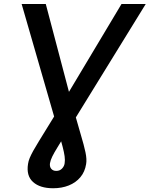

<svg xmlns="http://www.w3.org/2000/svg" viewBox="-20 -748 766 983"><path d="M90.8 -727.5H214.4L358.9 -179.7Q378.4 -109.4 394 -57.4Q409.7 -5.4 417.5 31.2Q425.3 67.9 420.9 92.3Q414.6 131.8 391.4 159.4Q368.2 187 332.3 201.4Q296.4 215.8 252 215.8Q184.6 215.8 149.2 183.8Q113.8 151.9 123.5 91.3Q125.5 76.7 132.1 60.8Q138.7 44.9 150.1 24.2Q161.6 3.4 179 -24.7Q196.3 -52.7 219.7 -90.8Q243.2 -128.9 274.4 -179.7L602.1 -727.5H726.1L315.4 -61Q291.5 -21.5 274.4 6.1Q257.3 33.7 247.8 53Q238.3 72.3 235.8 87.9Q233.4 105.5 242.4 116.2Q251.5 127 268.1 127Q286.1 127 297.6 115Q309.1 103 311 87.4Q313.5 71.8 310.8 52Q308.1 32.2 301 4.6Q293.9 -22.9 283.2 -61Z"/></svg>

Font: Inter 16pt Medium
Style: Italic
Weight: 500
Italic angle: -9.3988°
Version: Version 4.001;git-66647c0bb